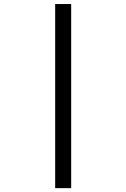

<svg xmlns="http://www.w3.org/2000/svg" viewBox="-20 -745 640 972"><path d="M259.3 207.5V-724.6H340.3V207.5Z"/></svg>

Font: Cousine
Style: Regular
Weight: 400
Monospace: yes
Designer: Steve Matteson
Foundry: Ascender Corporation
Version: Version 1.20